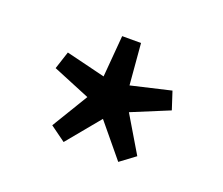

<svg xmlns="http://www.w3.org/2000/svg" viewBox="-63 -800 544 469"><g transform="rotate(20 209.0 -566.0)"><path d="M98 -449 155 -543 58 -583 73 -629 175 -604 184 -712H233L242 -605L345 -629L360 -583L263 -543L319 -449L280 -420L209 -506L138 -420Z"/></g></svg>

Font: Myanmar Sanpya
Style: Regular
Weight: 400
Designer: Danh Hong
Foundry: Google Inc.
Version: Version 2.00 November 22, 2015